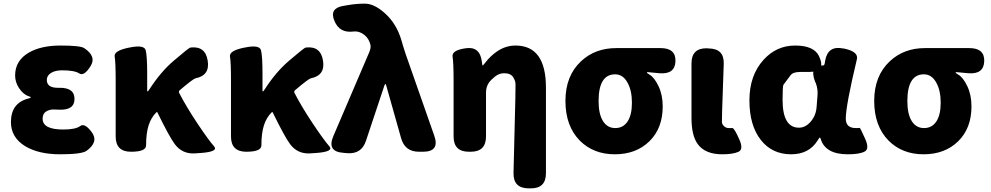

<svg xmlns="http://www.w3.org/2000/svg" viewBox="-20 -833 5439 1054"><path d="M119 -30Q40 -78 40 -163Q40 -269 139 -293Q149 -296 149 -298.5Q149 -301 137 -305Q108 -314 84 -350Q63 -382 63 -419Q63 -500 138 -544Q205 -583 312.5 -583Q420 -583 442 -569Q512 -523 476 -468Q441 -413 415 -430Q389 -447 321 -447Q283 -447 260 -432.5Q237 -418 237 -394Q237 -349 304 -351Q389 -353 389 -290Q389 -227 304 -231Q293 -232 272 -232Q251 -232 232.5 -220.5Q214 -209 214 -181Q214 -122 327 -122Q395 -122 420 -141Q445 -160 484 -107Q523 -54 455 -5Q428 14 310.5 14Q193 14 119 -30Z M1049 9Q981 13 940 -41Q911 -79 844 -216Q842 -220 838 -216Q809 -187 795.5 -144Q782 -101 782 -35Q782 0 699 0Q615 0 615 -84V-392Q615 -491 609.5 -522.5Q604 -554 685 -571L691 -572Q772 -589 780 -556.5Q788 -524 788 -427V-336Q788 -331 790.5 -331Q793 -331 803 -347Q863 -439 933 -499Q1017 -571 1025 -572Q1107 -582 1120 -501Q1134 -419 1053 -403Q1040 -400 967 -338Q959 -331 964 -322Q1004 -245 1064 -155Q1127 -61 1154.5 -30.5Q1182 0 1080 7Z M1682 9Q1614 13 1573 -41Q1544 -79 1477 -216Q1475 -220 1471 -216Q1442 -187 1428.5 -144Q1415 -101 1415 -35Q1415 0 1332 0Q1248 0 1248 -84V-392Q1248 -491 1242.5 -522.5Q1237 -554 1318 -571L1324 -572Q1405 -589 1413 -556.5Q1421 -524 1421 -427V-336Q1421 -331 1423.5 -331Q1426 -331 1436 -347Q1496 -439 1566 -499Q1650 -571 1658 -572Q1740 -582 1753 -501Q1767 -419 1686 -403Q1673 -400 1600 -338Q1592 -331 1597 -322Q1637 -245 1697 -155Q1760 -61 1787.5 -30.5Q1815 0 1713 7Z M1989 -60Q1965 13 1888 8L1866 6Q1773 0 1810 -86L2006 -544Q2017 -570 2014 -585Q2006 -622 1978 -643Q1950 -664 1920 -660Q1844 -650 1816 -718Q1787 -786 1861 -800L1890 -805Q1936 -813 1983 -813Q2036 -813 2096.5 -757Q2157 -701 2183 -614Q2194 -575 2207 -536L2364 -88Q2395 0 2302 0H2280Q2203 0 2182 -74L2101 -361Q2098 -372 2095.5 -372Q2093 -372 2089 -360Z M2881 201Q2797 200 2799 116L2809 -289Q2810 -330 2810 -371Q2810 -389 2796.5 -410Q2783 -431 2747 -431Q2720 -431 2697 -412.5Q2674 -394 2663 -378Q2648 -354 2648 -326V-84Q2648 0 2564 0H2554Q2470 0 2470 -84V-392Q2470 -487 2464.5 -522Q2459 -557 2536 -568Q2614 -580 2625 -496L2627 -481Q2628 -473 2629.5 -473Q2631 -473 2644 -489Q2672 -526 2709 -551Q2756 -583 2810 -583Q2977 -583 2977 -352V118Q2977 202 2893 201Z M3163 -61Q3084 -141 3084 -279Q3084 -417 3170 -497Q3247 -569 3363 -569H3606Q3691 -569 3688 -496Q3685 -424 3600 -431L3536 -437Q3531 -437 3531 -434.5Q3531 -432 3546 -423Q3572 -408 3595 -360Q3618 -312 3618 -249Q3618 -129 3545 -57.5Q3472 14 3355 14Q3238 14 3163 -61ZM3425 -379Q3400 -425 3357 -425Q3266 -425 3266 -278Q3266 -207 3290 -168.5Q3314 -130 3357.5 -130Q3401 -130 3425 -166Q3449 -202 3449 -269Q3449 -336 3425 -379Z M3945 14Q3852 14 3811 -41Q3776 -88 3776 -185V-485Q3776 -569 3860 -568L3871 -567Q3956 -566 3953 -482L3944 -220Q3943 -179 3943 -165Q3943 -151 3954.5 -140.5Q3966 -130 3979 -130Q3992 -130 4001 -130Q4011 -129 4037 -71Q4064 -13 4033.5 0.5Q4003 14 3945 14Z M4323 14Q4218 14 4156 -65.5Q4094 -145 4094 -282Q4094 -419 4171 -504Q4242 -583 4345 -583Q4448 -583 4476 -525Q4517 -438 4421 -438H4373Q4333 -438 4320 -420Q4307 -402 4281 -368Q4276 -361 4276 -285Q4276 -132 4366 -132Q4402 -132 4431 -166Q4460 -200 4463 -248L4468 -313Q4470 -345 4459 -375L4454 -386Q4421 -474 4500 -474Q4505 -474 4507 -483L4510 -501Q4525 -584 4608 -567H4611Q4694 -550 4684 -508Q4623 -253 4623 -182Q4623 -130 4678 -130Q4697 -130 4699.5 -131Q4702 -132 4728 -74Q4755 -16 4726.5 -1Q4698 14 4635 14Q4572 14 4535.5 -7Q4499 -28 4487 -66Q4483 -78 4480.5 -78Q4478 -78 4469 -63Q4422 14 4323 14Z M4858 -61Q4779 -141 4779 -279Q4779 -417 4865 -497Q4942 -569 5058 -569H5301Q5386 -569 5383 -496Q5380 -424 5295 -431L5231 -437Q5226 -437 5226 -434.5Q5226 -432 5241 -423Q5267 -408 5290 -360Q5313 -312 5313 -249Q5313 -129 5240 -57.5Q5167 14 5050 14Q4933 14 4858 -61ZM5120 -379Q5095 -425 5052 -425Q4961 -425 4961 -278Q4961 -207 4985 -168.5Q5009 -130 5052.5 -130Q5096 -130 5120 -166Q5144 -202 5144 -269Q5144 -336 5120 -379Z"/></svg>

Font: Resource Han Rounded KR Heavy
Style: Regular
Weight: 900
Designer: Cyano Hao (round all glyphs); Ryoko NISHIZUKA 西塚涼子 (kana, bopomofo & ideographs); Paul D. Hunt (Latin, Greek & Cyrillic)
Foundry: Cyano Hao
Version: 0.990